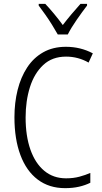

<svg xmlns="http://www.w3.org/2000/svg" viewBox="-20 -967 528 997"><path d="M323 -673Q251 -673 204.5 -629.5Q158 -586 135.5 -514.5Q113 -443 113 -357Q113 -261 138 -190Q163 -119 210 -80Q257 -41 323 -41Q361 -41 392.5 -49.5Q424 -58 449 -69V-18Q423 -5 390.5 2.5Q358 10 318 10Q235 10 176 -34.5Q117 -79 86 -162Q55 -245 55 -358Q55 -434 71.5 -500Q88 -566 121 -616.5Q154 -667 204.5 -695.5Q255 -724 322 -724Q398 -724 462 -690L440 -642Q386 -673 323 -673ZM280 -788Q267 -811 250 -838.5Q233 -866 214.5 -892Q196 -918 181 -938V-947H215Q236 -925 260.5 -895.5Q285 -866 306 -837Q329 -867 350.5 -892.5Q372 -918 398 -947H432V-938Q408 -907 378.5 -864.5Q349 -822 332 -788Z"/></svg>

Font: Noto Sans Gurmukhi Condensed Light
Style: Regular
Weight: 300
Width: 3
Designer: Jelle Bosma - Monotype Design Team
Foundry: Monotype Imaging Inc.
Version: Version 2.004; ttfautohint (v1.8.4.7-5d5b)